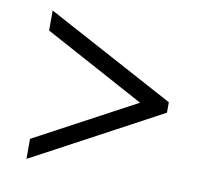

<svg xmlns="http://www.w3.org/2000/svg" viewBox="-62 -674 683 632"><g transform="rotate(10 279.5 -358.0)"><path d="M65 -110V-177L401 -357L65 -539V-606L494 -375V-340Z"/></g></svg>

Font: Noto Serif Thai
Style: Regular
Weight: 400
Designer: Monotype Design Team
Foundry: Monotype Imaging Inc.
Version: Version 2.001